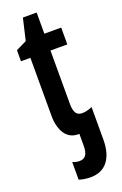

<svg xmlns="http://www.w3.org/2000/svg" viewBox="-171 -708 633 997"><g transform="rotate(-20 145.5 -210.0)"><path d="M145 240Q130 240 111.5 237Q93 234 83 230V133Q93 137 102.5 139Q112 141 122 141Q144 141 156 125.5Q168 110 168 73V8Q167 8 165.5 8Q164 8 162 8Q138 8 119.5 -2Q101 -12 89 -30.5Q77 -49 70.5 -73.5Q64 -98 64 -128V-450H12V-511L71 -540L99 -660H175V-543H268V-450H175V-152Q175 -122 185 -105Q195 -88 220 -88Q232 -88 246.5 -91.5Q261 -95 275 -101V78Q275 155 242 197.5Q209 240 145 240Z"/></g></svg>

Font: Noto Sans Display ExtraCondensed SemiBold
Style: Regular
Weight: 600
Width: 2
Designer: Monotype Design Team
Foundry: Monotype Imaging Inc.
Version: Version 2.003